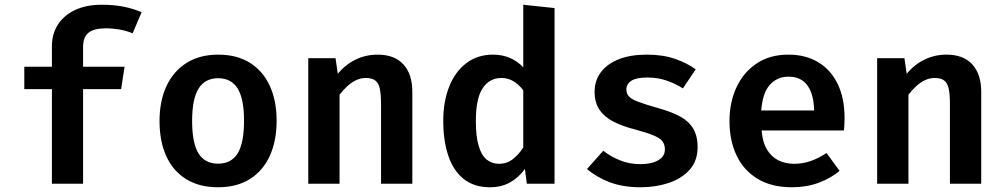

<svg xmlns="http://www.w3.org/2000/svg" viewBox="-20 -775 4240 810"><path d="M409 -755Q462 -755 503 -746.5Q544 -738 577.5 -723.5L539.5 -634.5Q513 -645.5 484 -650.5Q455 -655.5 426 -655.5Q376 -655.5 353.2 -636.8Q330.5 -618 330.5 -577V-493.5H505.5L491 -399H330.5V0H199V-399H82.5V-493.5H199V-580Q199 -631.5 224 -670.8Q249 -710 296.2 -732.5Q343.5 -755 409 -755Z M900.5 -544.5Q979.5 -544.5 1034.5 -510Q1089.5 -475.5 1118.2 -412.8Q1147 -350 1147 -266Q1147 -180 1118 -117Q1089 -54 1034 -19.5Q979 15 900 15Q821.5 15 766.2 -18.8Q711 -52.5 682 -115.2Q653 -178 653 -265Q653 -348 682 -411Q711 -474 766.5 -509.2Q822 -544.5 900.5 -544.5ZM900.5 -445Q845 -445 817.8 -401.5Q790.5 -358 790.5 -265Q790.5 -171 817.5 -127.8Q844.5 -84.5 900 -84.5Q955.5 -84.5 982.5 -127.8Q1009.5 -171 1009.5 -266Q1009.5 -358.5 982.5 -401.8Q955.5 -445 900.5 -445Z M1280.5 0V-529.5H1395.5L1405 -464Q1439 -504 1481.5 -524.2Q1524 -544.5 1573 -544.5Q1644.5 -544.5 1682 -503.2Q1719.5 -462 1719.5 -387.5V0H1587.5V-336Q1587.5 -376 1582.5 -400.2Q1577.5 -424.5 1563.5 -435.2Q1549.5 -446 1523 -446Q1501.5 -446 1481.8 -436.5Q1462 -427 1444.8 -411Q1427.5 -395 1412.5 -375.5V0Z M2187.5 -755 2319.5 -741V0H2202.5L2194.5 -62.5Q2170 -27.5 2133 -6.2Q2096 15 2047 15Q1980 15 1936.2 -20Q1892.5 -55 1871.2 -118.2Q1850 -181.5 1850 -265.5Q1850 -346.5 1875 -409.5Q1900 -472.5 1947.2 -508.5Q1994.5 -544.5 2059.5 -544.5Q2098.5 -544.5 2130.5 -531Q2162.5 -517.5 2187.5 -491ZM2095 -446Q2045 -446 2016.2 -402.8Q1987.5 -359.5 1987.5 -265Q1987.5 -198.5 1999.5 -158.8Q2011.5 -119 2033.5 -101.5Q2055.5 -84 2085.5 -84Q2118.5 -84 2143.8 -103.8Q2169 -123.5 2187.5 -153V-394Q2169 -418.5 2146.2 -432.2Q2123.5 -446 2095 -446Z M2682 -82.5Q2728.5 -82.5 2756.8 -98.8Q2785 -115 2785 -144.5Q2785 -164 2775.8 -177.5Q2766.5 -191 2739.5 -202.8Q2712.5 -214.5 2658.5 -229Q2607.5 -242 2569.2 -261.2Q2531 -280.5 2509.8 -311Q2488.5 -341.5 2488.5 -388Q2488.5 -434.5 2514.5 -469.8Q2540.5 -505 2589.8 -524.8Q2639 -544.5 2708.5 -544.5Q2776.5 -544.5 2827.5 -526.8Q2878.5 -509 2915 -482.5L2861 -402Q2829 -422.5 2791.8 -435.2Q2754.5 -448 2711.5 -448Q2665 -448 2643.8 -434.5Q2622.5 -421 2622.5 -397Q2622.5 -380 2633.2 -368.2Q2644 -356.5 2672.2 -345.8Q2700.5 -335 2753 -320Q2804.5 -306 2842.8 -287Q2881 -268 2902 -236.5Q2923 -205 2923 -154Q2923 -96.5 2889.5 -59Q2856 -21.5 2801.2 -3.2Q2746.5 15 2682.5 15Q2607.5 15 2551.5 -6.5Q2495.5 -28 2456.5 -62L2525 -139Q2556 -114.5 2595.8 -98.5Q2635.5 -82.5 2682 -82.5Z M3193 -224.5Q3197 -175 3215.8 -144Q3234.5 -113 3264 -98.5Q3293.5 -84 3329.5 -84Q3367.5 -84 3401 -96Q3434.5 -108 3467 -129.5L3522 -54Q3485 -23 3433.8 -4Q3382.5 15 3321 15Q3235 15 3176.2 -20.5Q3117.5 -56 3087.5 -119Q3057.5 -182 3057.5 -264Q3057.5 -343 3087 -406.5Q3116.5 -470 3172 -507.2Q3227.5 -544.5 3306 -544.5Q3379 -544.5 3432 -512.5Q3485 -480.5 3514 -420.8Q3543 -361 3543 -277Q3543 -263.5 3542.2 -249.5Q3541.5 -235.5 3540.5 -224.5ZM3306.5 -451.5Q3258.5 -451.5 3227.8 -417.2Q3197 -383 3191.5 -309H3414.5Q3413.5 -376 3386.8 -413.8Q3360 -451.5 3306.5 -451.5Z M3680.5 0V-529.5H3795.5L3805 -464Q3839 -504 3881.5 -524.2Q3924 -544.5 3973 -544.5Q4044.5 -544.5 4082 -503.2Q4119.5 -462 4119.5 -387.5V0H3987.5V-336Q3987.5 -376 3982.5 -400.2Q3977.5 -424.5 3963.5 -435.2Q3949.5 -446 3923 -446Q3901.5 -446 3881.8 -436.5Q3862 -427 3844.8 -411Q3827.5 -395 3812.5 -375.5V0Z"/></svg>

Font: Fira Code Light SemiBold
Style: Regular
Weight: 600
Monospace: yes
Version: Version 5.002